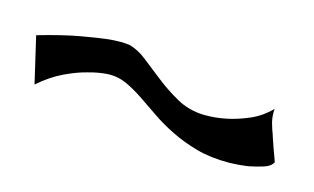

<svg xmlns="http://www.w3.org/2000/svg" viewBox="-36 -528 699 428"><g transform="rotate(20 313.0 -314.5)"><path d="M14.6 -349.6Q70.3 -371.1 108.4 -381.3Q146.5 -391.6 170.9 -396.5Q199.2 -401.4 216.8 -400.4Q237.3 -397.5 259.8 -382.8Q282.2 -368.2 307.6 -351.6Q333 -335 362.3 -321.8Q391.6 -308.6 425.8 -310.5Q453.1 -312.5 478.5 -320.3Q501 -327.1 525.9 -340.3Q550.8 -353.5 570.3 -377Q570.3 -361.3 575.2 -346.7Q578.1 -338.9 581.1 -332Q585 -324.2 588.9 -314.5Q592.8 -305.7 598.1 -293.9Q603.5 -282.2 611.3 -265.6Q607.4 -254.9 592.3 -248.5Q577.1 -242.2 560.5 -237.3Q541 -232.4 515.6 -229.5Q473.6 -225.6 439.9 -231.9Q406.2 -238.3 377.4 -249.5Q348.6 -260.7 324.7 -274.4Q300.8 -288.1 279.3 -299.8Q257.8 -311.5 238.3 -318.4Q218.8 -325.2 198.2 -323.2Q174.8 -320.3 149.4 -310.5Q127 -302.7 100.6 -287.1Q74.2 -271.5 48.8 -245.1Z"/></g></svg>

Font: Lakki Reddy
Style: Regular
Weight: 400
Designer: Appaji Ambarisha Darbha
Version: Version 1.0.4; ttfautohint (v1.2.42-39fb)